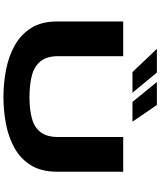

<svg xmlns="http://www.w3.org/2000/svg" viewBox="74 -1014 951 1140"><g transform="rotate(90 550.0 -444.5)"><path d="M556.5 11Q474 11 394.2 -4.5Q314.5 -20 249.8 -56.2Q185 -92.5 146.5 -153.8Q108 -215 108 -307V-700H314V-314Q314 -247 343.8 -209.8Q373.5 -172.5 428 -158Q482.5 -143.5 556.5 -143.5Q630.5 -143.5 683.8 -158Q737 -172.5 765.5 -209.8Q794 -247 794 -314V-700H1000V-307Q1000 -215 962.8 -153.8Q925.5 -92.5 862 -56.2Q798.5 -20 719.5 -4.5Q640.5 11 556.5 11ZM585.5 -755 467.5 -900H604L703 -755ZM408.5 -755 270.5 -900H411.5L531 -755Z"/></g></svg>

Font: Trispace Expanded ExtraBold
Style: Regular
Weight: 800
Width: 7
Designer: Tyler Finck
Foundry: Etcetera Type Company
Version: Version 1.210; ttfautohint (v1.8.3)